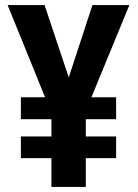

<svg xmlns="http://www.w3.org/2000/svg" viewBox="-20 -734 540 754"><path d="M250 -430 343 -714H488L339 -352H436V-266H317V-198H436V-113H317V0H182V-113H62V-198H182V-266H62V-352H157L10 -714H155Z"/></svg>

Font: Noto Sans Condensed
Style: Regular
Weight: 400
Width: 3
Version: Version 2.013